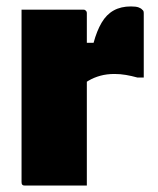

<svg xmlns="http://www.w3.org/2000/svg" viewBox="-20 -577 490 597"><path d="M223 -444H271Q281 -481 296 -506.5Q311 -532 333.5 -544.5Q356 -557 387 -557Q403 -557 411 -554Q419 -551 422 -547Q425 -545 426 -542.5Q427 -540 427 -535Q427 -528 427 -504.5Q427 -481 427 -450Q427 -419 427 -388.5Q427 -358 427 -336H407Q389 -341 371.5 -344Q354 -347 336 -347Q312 -347 292 -341.5Q272 -336 255 -326Q238 -316 223 -302ZM250 0Q224 0 189 0Q154 0 119 0Q84 0 58 0Q55 0 53 -0.5Q51 -1 49.5 -2.5Q48 -4 47.5 -6Q47 -8 47 -11Q47 -29 47 -65.5Q47 -102 47 -149.5Q47 -197 47 -249.5Q47 -302 47 -353.5Q47 -405 47 -449Q47 -476 47 -501Q47 -526 47 -547Q76 -547 111.5 -547Q147 -547 181.5 -547Q216 -547 239 -547Q243 -547 245 -545.5Q247 -544 248.5 -542Q250 -540 250 -536Q250 -482 250 -428.5Q250 -375 250 -321.5Q250 -268 250 -214.5Q250 -161 250 -107.5Q250 -54 250 0Z"/></svg>

Font: Recursive Black
Style: Regular
Weight: 900
Version: Version 1.085